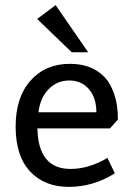

<svg xmlns="http://www.w3.org/2000/svg" viewBox="-20 -717 513 749"><path d="M255 -58Q327 -58 399 -101L428 -41Q344 12 248.5 12Q153 12 97 -48.5Q41 -109 41 -223Q41 -337 99 -402.5Q157 -468 253 -468Q340 -468 390 -414Q411 -392 425.5 -350Q440 -308 440 -251L409 -216H126Q129 -58 255 -58ZM130 -279H356Q356 -335 327 -369Q298 -403 250.5 -403Q203 -403 170 -369.5Q137 -336 130 -279ZM324 -513H260L125 -643L197 -697Z"/></svg>

Font: Average Sans
Style: Regular
Weight: 400
Designer: Eduardo Rodriguez Tunni
Foundry: Eduardo Rodriguez Tunni
Version: Version 1.001